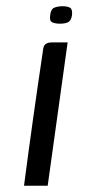

<svg xmlns="http://www.w3.org/2000/svg" viewBox="-20 -596 286 616"><path d="M57 0Q71 -107 86 -214Q101 -321 117 -428Q118 -439 120 -445.5Q122 -452 128.5 -456Q135 -460 148 -460H197L133 0ZM173 -520Q157 -520 147.5 -524.5Q138 -529 141 -547Q143 -567 154.5 -571.5Q166 -576 181 -576Q197 -576 205 -571Q213 -566 211 -547Q208 -529 198 -524.5Q188 -520 173 -520Z"/></svg>

Font: Genos
Style: Italic
Weight: 400
Italic angle: -8°
Version: Version 1.010